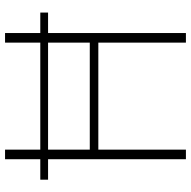

<svg xmlns="http://www.w3.org/2000/svg" viewBox="-18 -720 738 741"><g transform="rotate(-90 350.5 -349.0)"><path d="M557 -338H144V0H107V-532H28V-562H107V-698H144V-562H557V-698H594V-562H673V-532H594V0H557ZM557 -371V-532H144V-371Z"/></g></svg>

Font: Plexus Sans ExtraLight
Style: Regular
Weight: 250
Version: Version 2.001;PS 002.001;hotconv 1.0.70;makeotf.lib2.5.58329